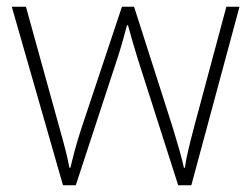

<svg xmlns="http://www.w3.org/2000/svg" viewBox="-20 -549 746 570"><path d="M390 -371 509 1H548L691 -529H652L557 -175C542 -117 533 -83 529 -51H526C519 -84 507 -123 492 -173L378 -529H342L223 -172C204 -115 197 -83 189 -51H186C180 -84 172 -115 155 -175L57 -529H15L167 1H205L327 -371C339 -407 348 -440 357 -474H360C369 -440 378 -410 390 -371Z"/></svg>

Font: Noto Sans Malayalam ExtraLight
Style: Regular
Weight: 200
Designer: Jelle Bosma - Monotype Design Team
Foundry: Monotype Imaging Inc.
Version: Version 2.104